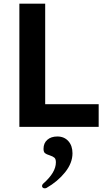

<svg xmlns="http://www.w3.org/2000/svg" viewBox="-20 -688 575 1041"><path d="M85 -668H225V-123H515V0H85ZM373 143Q373 196 333 246Q293 296 232 331Q228 333 222 333Q216 333 212 329.5Q208 326 208 321Q208 313 216 306Q283 247 283 192Q283 174 275 167Q267 160 249 154Q232 149 224 142.5Q216 136 216 119Q216 88 236.5 70Q257 52 291 52Q328 52 350.5 77Q373 102 373 143Z"/></svg>

Font: Madhuban SemiBold
Style: Regular
Weight: 600
Designer: jaikishan Patel
Foundry: MagicType
Version: Version 1.000